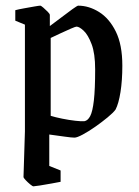

<svg xmlns="http://www.w3.org/2000/svg" viewBox="-20 -477 490 678"><path d="M256 -457Q294 -457 330 -434.5Q366 -412 389 -365.5Q412 -319 412 -245Q412 -193 405.5 -152Q399 -111 388 -90Q380 -79 360 -62.5Q340 -46 316.5 -29.5Q293 -13 272.5 -2Q252 9 243 9Q233 9 208.5 5.5Q184 2 154 -2V109L194 125V165Q184 167 162 171Q140 175 121 178Q102 181 98 181Q95 181 86.5 174Q78 167 70.5 159Q63 151 63 148L68 -13V-390L34 -404V-441Q45 -444 64.5 -447.5Q84 -451 101 -454Q118 -457 122 -457Q125 -457 133 -450Q141 -443 148.5 -435.5Q156 -428 156 -424V-385Q174 -398 196 -415Q218 -432 235.5 -444.5Q253 -457 256 -457ZM250 -383Q247 -383 230.5 -376Q214 -369 194 -359.5Q174 -350 159 -343V-68Q175 -63 199.5 -58Q224 -53 246.5 -50.5Q269 -48 278 -49Q290 -51 298.5 -67Q307 -83 311.5 -122.5Q316 -162 316 -232Q316 -288 303.5 -321Q291 -354 275.5 -368.5Q260 -383 250 -383Z"/></svg>

Font: Grenze Gotisch
Style: Regular
Weight: 400
Designer: Renata Polastri
Foundry: Omnibus-Type
Version: Version 1.001